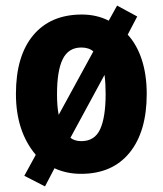

<svg xmlns="http://www.w3.org/2000/svg" viewBox="-20 -612 583 687"><path d="M505 -276Q505 -141 443.5 -65.5Q382 10 270 10Q218 10 175 -10L141 55L67 17L108 -58Q37 -142 37 -276Q37 -412 99 -486Q161 -560 273 -560Q326 -560 369 -538L399 -592L471 -553L437 -488Q470 -452 487.5 -398Q505 -344 505 -276ZM184 -275Q184 -253 185.5 -234.5Q187 -216 190 -201L314 -428Q298 -442 271 -442Q225 -442 204.5 -400.5Q184 -359 184 -275ZM358 -276Q358 -314 354 -344L232 -119Q247 -107 271 -107Q319 -107 338.5 -150Q358 -193 358 -276Z"/></svg>

Font: Noto Sans Ethiopic Condensed ExtraBold
Style: Regular
Weight: 800
Width: 3
Designer: Monotype Design Team
Foundry: Monotype Imaging Inc.
Version: Version 2.102; ttfautohint (v1.8.4.7-5d5b)